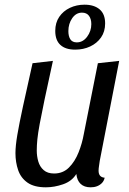

<svg xmlns="http://www.w3.org/2000/svg" viewBox="-20 -780 549 820"><path d="M176 20Q126 20 97.5 0Q69 -20 57.5 -53.5Q46 -87 46 -126Q46 -157 54 -204Q62 -251 78 -325Q94 -399 119 -510L206 -520Q184 -420 170.5 -355.5Q157 -291 149.5 -250.5Q142 -210 139.5 -184.5Q137 -159 137 -137Q137 -113 143.5 -90.5Q150 -68 166.5 -53.5Q183 -39 211 -39Q249 -39 274.5 -64.5Q300 -90 315.5 -129Q331 -168 338 -208L398 -510L489 -520L406 -93Q405 -84 403 -72Q401 -60 401 -51Q401 -37 407.5 -29.5Q414 -22 427 -21Q424 -7 415 2Q406 11 394 15.5Q382 20 367 20Q340 20 324.5 5.5Q309 -9 306 -37Q287 -6 249.5 7Q212 20 176 20ZM301 -568Q260 -568 238 -588Q216 -608 216 -648Q216 -683 233 -708Q250 -733 278.5 -746.5Q307 -760 341 -760Q382 -760 405.5 -740Q429 -720 429 -680Q429 -645 411.5 -620Q394 -595 365 -581.5Q336 -568 301 -568ZM308 -599Q334 -599 352 -623Q370 -647 370 -677Q370 -699 360 -712.5Q350 -726 330 -726Q305 -726 288.5 -702.5Q272 -679 272 -647Q272 -625 280.5 -612Q289 -599 308 -599Z"/></svg>

Font: Sansita Swashed Light Light
Style: Regular
Weight: 300
Version: Version 1.003